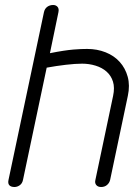

<svg xmlns="http://www.w3.org/2000/svg" viewBox="-20 -747 541 769"><path d="M156 -698Q159 -712 169 -719.5Q179 -727 193 -727Q204 -727 210.5 -719.5Q217 -712 214 -698L180 -534Q210 -540 233 -543.5Q256 -547 273.5 -548.5Q291 -550 304.5 -550.5Q318 -551 329 -551Q369 -551 403 -537.5Q437 -524 459.5 -499Q482 -474 491.5 -439.5Q501 -405 492 -363L421 -26Q418 -14 408.5 -6Q399 2 385 2Q372 2 365.5 -6Q359 -14 362 -26L433 -363Q440 -396 432.5 -420Q425 -444 407 -460Q389 -476 363 -484Q337 -492 309 -492Q282 -492 243.5 -487.5Q205 -483 167 -476L72 -26Q69 -12 59 -5Q49 2 38 2Q24 2 17.5 -5Q11 -12 14 -26Z"/></svg>

Font: VDS
Style: Thin Italic
Weight: 100
Width: 0
Designer: artmaker
Foundry: artmaker
Version: Version 1.000 2012 initial release